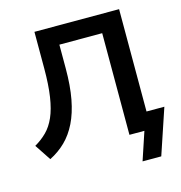

<svg xmlns="http://www.w3.org/2000/svg" viewBox="-124 -816 1028 1091"><g transform="rotate(-15 390.0 -270.0)"><path d="M580 165 635 0H547V-598H295V-458Q295 -356 280.5 -279Q266 -202 238 -145Q210 -88 169.5 -48.5Q129 -9 77 17L14 -78Q54 -101 84.5 -131.5Q115 -162 135.5 -208.5Q156 -255 166.5 -324Q177 -393 177 -491V-705H675V-103H780L690 165Z"/></g></svg>

Font: NunitoSans3
Style: Bold
Weight: 700
Designer: Vernon Adams
Foundry: Vernon Adams
Version: Version 3.101;gftools[0.9.27]